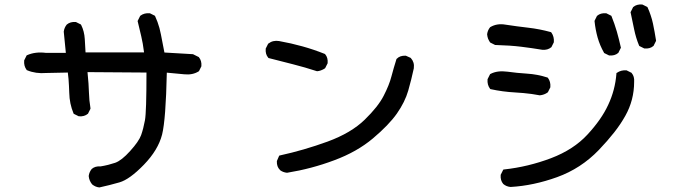

<svg xmlns="http://www.w3.org/2000/svg" viewBox="-20 -774 3040 857"><path d="M422.4 62.5Q413.6 61.5 406 58.1Q398.4 54.7 391.6 49.3L391.1 48.8Q384.8 41 380.9 32Q377 22.9 376 12.2V11.7V11.2Q378.4 -6.3 389.2 -19.5L389.6 -20Q404.8 -33.2 428.7 -31.2Q446.8 -34.2 463.1 -38.3Q479.5 -42.5 494.1 -47.4Q522.9 -57.6 561 -100.1Q599.6 -142.6 609.9 -170.9Q620.1 -199.7 627 -237.3Q633.8 -274.4 633.8 -450.2L370.6 -452.1Q373.5 -423.8 375 -401.4Q376.5 -378.9 377 -361.3Q377.9 -325.7 383.8 -291V-289.1L383.3 -287.6L373.5 -268.1L373 -266.6L372.1 -266.1Q356.4 -252.9 332.5 -254.9H331.5L330.6 -255.4L311 -265.1L309.1 -266.1L308.1 -268.1Q299.3 -289.1 294.4 -312.3Q289.6 -335.4 289.1 -360.4Q288.6 -375.5 287.8 -390.9Q287.1 -406.2 285.9 -421.1Q284.7 -436 282.7 -450.2L186 -448.2Q139.6 -444.3 101.1 -460.4L99.6 -460.9L98.6 -462.4Q85.9 -479.5 87.9 -503.4V-504.4L88.4 -505.4L98.1 -524.9L99.1 -526.9L101.1 -527.8Q137.7 -543.9 184.1 -538.1H273.9L264.6 -632.3V-632.8V-633.3Q267.1 -650.9 277.8 -664.1L278.3 -664.6Q293.9 -677.7 317.9 -675.8H318.8L319.8 -675.3L339.4 -665.5L341.3 -664.6L341.8 -663.1L342.3 -662.6Q356.4 -634.3 358.4 -599.6Q360.4 -568.8 361.8 -540H623Q617.7 -582.5 610.4 -612.3Q602.5 -645 594.7 -678.2L594.2 -680.2L595.2 -682.1L605 -701.7L606 -703.1L606.9 -704.1Q624 -716.8 647.9 -714.8H648.9L649.9 -714.4L669.4 -704.6L671.4 -703.6L672.4 -701.7Q678.2 -689 683.1 -675.8Q688 -662.6 691.7 -648.9Q695.3 -635.3 698.2 -620.6Q705.6 -580.6 713.9 -539.6L840.3 -532.2H841.3L842.3 -531.7L865.7 -520L867.2 -519.5L867.7 -518.6Q880.9 -502.9 878.9 -479V-478L878.4 -477.1L868.7 -457.5L867.7 -456.1L866.2 -455.1Q839.4 -438.5 802.2 -442.4L724.6 -449.7Q720.2 -241.2 703.6 -173.8Q686 -104.5 622.3 -38.8Q558.6 26.9 513.2 40Q469.2 52.7 424.3 62.5H423.3Z M1260.3 -2.9Q1242.7 -4.9 1230 -14.6L1229.5 -15.1V-15.6Q1214.8 -29.8 1215.8 -54.2V-55.2L1216.3 -56.2L1225.1 -76.7L1226.1 -79.1L1229 -80.1Q1336.4 -103.5 1442.4 -142.1Q1547.4 -180.7 1607.9 -239.7Q1668 -298.3 1692.4 -346.2Q1717.3 -394.5 1727.1 -432.6Q1737.3 -471.2 1749.5 -509.8V-510.7L1751 -511.7Q1757.8 -519 1767.8 -522.5Q1777.8 -525.9 1790.5 -525.4H1791.5L1792.5 -524.9L1812 -516.1L1813 -515.6L1814 -514.6Q1830.6 -496.1 1827.1 -470.2V-469.7V-469.2Q1816.4 -419.4 1802.2 -369.6Q1787.6 -318.8 1751.5 -267.1Q1715.3 -215.8 1644.5 -156.2Q1573.2 -96.2 1471.7 -58.6Q1370.6 -20.5 1261.7 -2.9H1260.7ZM1393.6 -456.5Q1341.3 -473.6 1287.1 -487.3Q1232.9 -501 1180.2 -514.6L1178.2 -515.1L1177.2 -516.6Q1170.4 -524.4 1167.7 -534.4Q1165 -544.4 1166 -556.2V-557.1L1166.5 -558.1L1176.3 -577.6L1176.8 -579.1L1178.2 -579.6Q1197.8 -595.2 1225.6 -590.8Q1279.8 -581.1 1329.8 -567.1Q1379.9 -553.2 1428.7 -533.7L1430.2 -533.2L1431.2 -532.2Q1438 -524.4 1440.7 -514.4Q1443.4 -504.4 1442.4 -492.7V-491.7L1441.9 -490.7L1432.1 -471.2L1431.2 -469.7L1430.2 -468.8Q1427.2 -466.8 1424.1 -465.1Q1420.9 -463.4 1417.5 -461.9Q1414.1 -460.4 1410.6 -459.2Q1407.2 -458 1403.6 -457.3Q1399.9 -456.5 1396 -456.1H1395Z M2258.3 60.5Q2239.7 58.6 2226.6 47.4L2226.1 46.9Q2212.9 31.2 2214.8 7.3V6.3L2215.3 5.4L2225.1 -14.2L2226.6 -17.1L2230 -17.6Q2337.4 -29.3 2439.5 -67.9Q2540.5 -106.4 2602.1 -173.3Q2633.3 -207 2656.5 -240.2Q2679.7 -273.4 2694.8 -306.2Q2725.6 -371.6 2731.4 -444.8V-447.8L2733.9 -449.2Q2752.4 -461.9 2775.9 -460H2776.9L2777.8 -459.5L2797.4 -449.7L2798.8 -449.2L2799.3 -448.2Q2812.5 -432.6 2810.5 -408.7Q2810.5 -327.1 2771 -256.8Q2761.2 -239.3 2749 -220.9Q2736.8 -202.6 2721.9 -183.6Q2707 -164.6 2689.7 -144.8Q2672.4 -125 2652.8 -104.5Q2612.8 -63 2566.2 -32.7Q2519.5 -2.4 2466.8 16.6Q2414.1 35.6 2362.3 46.6Q2310.5 57.6 2259.3 60.5H2258.8ZM2388.7 -348.6Q2371.1 -352.1 2353.3 -354.5Q2335.4 -356.9 2317.1 -358.6Q2298.8 -360.4 2280.3 -361.3Q2223.6 -364.3 2170.4 -376L2168.5 -376.5L2167 -378.4Q2154.3 -395.5 2156.2 -419.4V-420.4L2156.7 -421.4L2166.5 -440.9L2167.5 -442.9L2168.9 -443.8Q2184.6 -452.1 2203.6 -454.6Q2222.7 -457 2244.6 -454.1Q2286.6 -448.2 2332.5 -445.3Q2378.9 -442.4 2422.9 -428.2L2424.3 -427.7L2425.8 -426.3Q2438.5 -409.2 2436.5 -385.3V-384.3L2436 -383.3L2426.3 -363.8L2425.3 -362.3L2424.3 -361.3Q2417 -356 2408.4 -352.8Q2399.9 -349.6 2390.1 -348.6H2389.6ZM2697.8 -526.9 2678.2 -536.6 2676.3 -537.6 2675.8 -539.1Q2657.7 -570.8 2647.5 -606.4Q2637.7 -641.6 2633.8 -679.2V-680.7L2634.3 -682.1L2644 -701.7L2644.5 -703.1L2645.5 -703.6Q2653.3 -710.4 2663.3 -713.1Q2673.3 -715.8 2685.1 -714.8H2686L2687 -714.4L2706.5 -704.6L2708.5 -703.6L2709.5 -701.7Q2723.1 -668 2733.4 -632.8Q2743.2 -598.1 2751 -563L2751.5 -560.5L2750.5 -559.1L2740.7 -539.6L2740.2 -538.1L2739.3 -537.6Q2731.4 -530.8 2721.4 -528.1Q2711.4 -525.4 2699.7 -526.4H2698.7ZM2400.4 -551.8Q2353.5 -559.6 2306.2 -565.4Q2258.3 -571.3 2191.4 -573.2H2189.9L2189 -573.7L2169.4 -583.5L2168 -584.5L2167 -585.4Q2164.6 -589.4 2162.4 -593.3Q2160.2 -597.2 2158.4 -601.6Q2156.7 -606 2155.8 -610.8Q2154.8 -615.7 2154.3 -620.6V-621.1V-621.6Q2156.7 -639.2 2167.5 -652.3L2168 -652.8L2168.9 -653.3Q2198.2 -670.4 2235.4 -664.1Q2261.2 -660.2 2286.9 -656.7Q2312.5 -653.3 2337.4 -650.4Q2388.7 -644.5 2438 -630.9L2439.9 -629.9L2441.4 -628.4Q2454.1 -609.9 2452.1 -586.4V-585.4L2451.7 -584.5L2441.9 -564.9L2441.4 -563.5L2440.4 -563Q2424.8 -549.8 2400.9 -551.8ZM2855 -558.1 2835.4 -567.9 2833.5 -568.8 2832.5 -570.8Q2818.4 -604.5 2810.5 -643.1Q2802.7 -680.7 2794.9 -717.8L2794.4 -719.7L2795.4 -721.2L2805.2 -740.7L2805.7 -742.2L2806.6 -742.7Q2814.5 -749.5 2824.5 -752.2Q2834.5 -754.9 2846.2 -753.9H2847.2L2848.1 -753.4L2867.7 -743.7L2869.6 -742.7L2870.6 -740.7Q2874.5 -732.4 2877.9 -723.6Q2881.3 -714.8 2884.3 -705.8Q2887.2 -696.8 2889.9 -687.7Q2892.6 -678.7 2894.5 -668.9Q2902.3 -631.8 2908.2 -593.8V-591.8L2907.7 -590.3L2897.9 -570.8L2897.5 -569.3L2896.5 -568.8Q2888.7 -562 2878.7 -559.3Q2868.7 -556.6 2856.9 -557.6H2856Z"/></svg>

Font: NaikaiFont
Style: SemiBold
Weight: 600
Version: Version 1.89